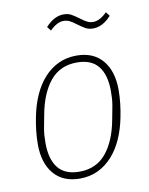

<svg xmlns="http://www.w3.org/2000/svg" viewBox="-82 -767 651 839"><g transform="rotate(-10 243.5 -347.5)"><path d="M205 12Q130 12 89.5 -36Q49 -84 49 -167Q49 -197 52.5 -228Q56 -259 62 -288Q72 -339 91 -381.5Q110 -424 138 -455Q166 -486 202 -503Q238 -520 282 -520Q357 -520 397.5 -472Q438 -424 438 -341Q438 -311 434.5 -280Q431 -249 425 -220Q415 -169 396 -126.5Q377 -84 349 -53Q321 -22 285 -5Q249 12 205 12ZM208 -18Q283 -18 327 -71.5Q371 -125 388 -218L399 -276Q402 -293 403 -308.5Q404 -324 404 -341Q404 -413 373.5 -451.5Q343 -490 279 -490Q204 -490 160 -436.5Q116 -383 99 -290L88 -232Q85 -215 84 -199.5Q83 -184 83 -167Q83 -95 113.5 -56.5Q144 -18 208 -18ZM178 -665Q216 -707 258 -707Q278 -707 291.5 -699.5Q305 -692 324 -678Q342 -664 354.5 -658Q367 -652 381 -652Q410 -652 442 -684L456 -666Q418 -624 376 -624Q356 -624 342.5 -631.5Q329 -639 310 -653Q292 -667 279.5 -673Q267 -679 253 -679Q224 -679 192 -647Z"/></g></svg>

Font: IBM Plex Sans Cond ExtLt
Style: Italic
Weight: 200
Width: 3
Italic angle: -11°
Designer: Mike Abbink, Paul van der Laan, Pieter van Rosmalen
Foundry: Bold Monday
Version: Version 1.3